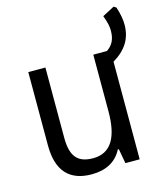

<svg xmlns="http://www.w3.org/2000/svg" viewBox="-111 -815 782 910"><g transform="rotate(-15 280.0 -360.5)"><path d="M227 10C294 10 347 -15 376 -72H381L394 0H464V-479C528 -517 560 -567 560 -635C560 -659 556 -686 544 -723L532 -731L473 -700C486 -665 490 -645 490 -625C490 -581 475 -555 447 -536H380V-258C380 -133 342 -62 253 -62C179 -62 145 -98 145 -191V-536H61V-176C61 -50 119 10 227 10Z"/></g></svg>

Font: Noto Sans Mono Condensed
Style: Regular
Weight: 400
Width: 3
Designer: Monotype Design Team
Foundry: Monotype Imaging Inc.
Version: Version 2.014